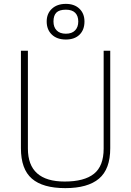

<svg xmlns="http://www.w3.org/2000/svg" viewBox="-20 -962 677 991"><path d="M88 0ZM88 -197V-700H124V-195Q124 -25 314 -25Q415 -25 465 -65Q515 -105 515 -195V-700H549V-197Q549 -89 491 -40Q433 9 317 9Q201 9 144.5 -40Q88 -89 88 -197ZM221 -851Q221 -892 248 -917Q275 -942 320 -942Q364 -942 390 -917Q416 -892 416 -851Q416 -808 390.5 -783Q365 -758 320 -758Q274 -758 247.5 -783.5Q221 -809 221 -851ZM384 -851Q384 -880 368 -896Q352 -912 320 -912Q286 -912 271 -897Q256 -882 256 -851Q256 -822 272.5 -805Q289 -788 320 -788Q351 -788 367.5 -805Q384 -822 384 -851Z"/></svg>

Font: Cairo ExtraLight
Style: Regular
Weight: 250
Designer: Mohamed Gaber, the designers of Titillium
Foundry: Kief Type Foundry
Version: Version 2.009; ttfautohint (v1.5.33-1714) -l 8 -r 50 -G 200 